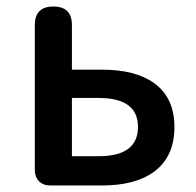

<svg xmlns="http://www.w3.org/2000/svg" viewBox="-20 -570 601 590"><path d="M135 0Q113 0 100 -13Q87 -26 87 -48V-493Q87 -550 144 -550Q201 -550 201 -493V-356H292Q396 -356 453 -315Q516 -270 516 -180Q516 -88 453 -42Q396 0 292 0H189ZM201 -90H283Q404 -90 404 -180Q404 -269 283 -269H201V-179Z"/></svg>

Font: GenSenRounded JP M
Style: Regular
Weight: 500
Version: Version 1.501;PS 1;hotconv 16.6.51;makeotf.lib2.5.65220